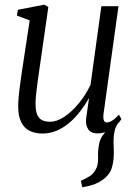

<svg xmlns="http://www.w3.org/2000/svg" viewBox="-20 -563 582 824"><path d="M333 240.5 327 213Q349.5 203 364.8 193.2Q380 183.5 389.5 167Q402.5 145 401 113.5Q399.5 82 406 51.5Q410.5 30.5 424.5 13Q438.5 -4.5 446.5 -15.5L495.5 -45.5Q476.5 -24 471.5 1Q466.5 26 467.5 52.5Q468 64 468.2 75.8Q468.5 87.5 468.5 98Q468 132 459 159.8Q450 187.5 421 208.5Q405 220 385.8 227.5Q366.5 235 333 240.5ZM162.5 10Q130 10 106.8 -1.8Q83.5 -13.5 70.8 -39.2Q58 -65 58 -107Q58 -121.5 60 -145.5Q62 -169.5 65.8 -197Q69.5 -224.5 73 -249Q76.5 -273.5 79 -288.5L107.5 -475.5L52.5 -496L56.5 -521L170 -543L187.5 -533L151.5 -282.5Q149 -264.5 145.8 -242.2Q142.5 -220 139.5 -197.2Q136.5 -174.5 134.5 -153.8Q132.5 -133 132.5 -118Q132.5 -88 139.8 -71Q147 -54 161 -47.2Q175 -40.5 195 -40.5Q224 -40.5 256 -61.8Q288 -83 317.8 -119Q347.5 -155 368.5 -199L415 -536.5H488.5L424.5 -76Q422 -58 425.2 -47.8Q428.5 -37.5 438.5 -37.5Q448.5 -37.5 461.5 -45.5Q474.5 -53.5 490.5 -71L501 -51.5Q495.5 -42 480.8 -27.5Q466 -13 445 -1.8Q424 9.5 399 9.5Q369.5 9.5 358.2 -8.8Q347 -27 349.5 -51.5Q349.5 -54 351 -64.2Q352.5 -74.5 354.5 -88.5Q356.5 -102.5 358.5 -116.5Q360.5 -130.5 362 -140L361 -140.5Q343.5 -110 322.2 -82.8Q301 -55.5 276 -34.8Q251 -14 222.8 -2Q194.5 10 162.5 10Z"/></svg>

Font: Merriweather 72pt Light
Style: Italic
Weight: 300
Italic angle: -7.8°
Version: Version 2.101